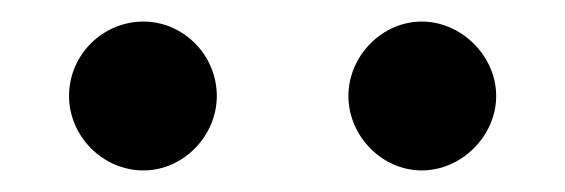

<svg xmlns="http://www.w3.org/2000/svg" viewBox="-20 -751 524 178"><path d="M371 -593C408 -593 440 -625 440 -662C440 -699 408 -731 371 -731C334 -731 303 -699 303 -662C303 -625 334 -593 371 -593ZM113 -593C150 -593 181 -625 181 -662C181 -700 150 -731 113 -731C75 -731 44 -700 44 -662C44 -625 75 -593 113 -593Z"/></svg>

Font: HB Figtree Prototype
Style: Bold
Weight: 700
Designer: Alfredo Marco Pradil
Foundry: Hanken Design Co.®
Version: Version 1.002;Glyphs 3.2 (3228)